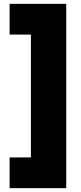

<svg xmlns="http://www.w3.org/2000/svg" viewBox="-20 -860 420 1000"><path d="M325 120H30V-40H141V-680H30V-840H325Z"/></svg>

Font: Tanohe Sans ExtraBold
Style: Regular
Weight: 800
Designer: Village Type and Design LLC & Cristiano Sobral
Foundry: Cooper Hewitt Smithsonian Design Museum
Version: Version 1.00;September 29, 2021;FontCreator 13.0.0.2655 64-b